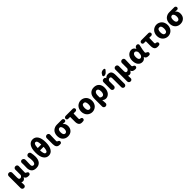

<svg xmlns="http://www.w3.org/2000/svg" viewBox="876 -3744 6881 6881"><g transform="rotate(-45 4316.5 -304.0)"><path d="M157.2 204.1Q122.1 204.1 97.2 179.2Q72.3 154.3 72.3 119.1V-482.4Q72.3 -517.6 97.2 -542.5Q122.1 -567.4 157.2 -567.4H164.1Q199.2 -567.4 224.1 -542.5Q249 -517.6 249 -482.4V-237.3Q249 -180.7 264.6 -158.2Q280.3 -135.7 315.4 -135.7Q366.2 -135.7 400.4 -197.3Q405.3 -206.1 405.3 -215.8V-482.4Q405.3 -517.6 430.2 -542.5Q455.1 -567.4 490.2 -567.4H500Q535.2 -567.4 559.6 -542Q582 -518.6 582 -485.4L572.3 -175.8Q572.3 -141.6 595.7 -132.8Q617.2 -124 629.9 -117.7Q642.6 -111.3 655.8 -98.6Q668.9 -85.9 671.9 -69.3Q672.9 -62.5 672.9 -55.7Q672.9 -33.2 661.1 -14.6Q646.5 9.8 618.2 13.7Q600.6 15.6 579.1 15.6Q456.1 15.6 425.8 -75.2Q424.8 -77.1 423.3 -77.1Q421.9 -77.1 421.9 -76.2Q402.3 -34.2 371.6 -12.2Q340.8 9.8 304.7 9.8Q266.6 9.8 246.1 -6.8Q244.1 -7.8 241.7 -6.8Q239.3 -5.9 239.3 -2.9Q240.2 65.4 244.1 119.1Q244.1 123 244.1 126Q244.1 156.2 223.6 178.7Q201.2 204.1 167 204.1Z M982.4 13.7Q858.4 13.7 798.3 -52.7Q738.3 -119.1 738.3 -231.4Q738.3 -257.8 740.2 -311.5Q742.2 -365.2 742.2 -391.6Q742.2 -441.4 739.3 -484.4Q739.3 -488.3 739.3 -491.2Q739.3 -520.5 758.8 -543.9Q781.2 -569.3 814.5 -569.3H816.4Q854.5 -569.3 882.3 -544.9Q910.2 -520.5 911.1 -484.4Q912.1 -460 912.1 -426.8Q912.1 -409.2 908.7 -333.5Q905.3 -257.8 905.3 -215.8Q905.3 -175.8 926.8 -152.8Q948.2 -129.9 982.4 -129.9Q1069.3 -129.9 1069.3 -292Q1069.3 -374 1052.7 -461.9Q1050.8 -471.7 1050.8 -480.5Q1050.8 -504.9 1064.5 -526.4Q1083 -555.7 1116.2 -563.5L1123 -564.5Q1132.8 -567.4 1142.6 -567.4Q1167 -567.4 1188.5 -553.7Q1218.8 -535.2 1225.6 -500Q1248 -393.6 1248 -299.8Q1248 -152.3 1179.7 -69.3Q1111.3 13.7 982.4 13.7Z M1699.2 -334Q1699.2 -337.9 1696.8 -340.8Q1694.3 -343.8 1690.4 -343.8H1529.3Q1525.4 -343.8 1522.9 -340.8Q1520.5 -337.9 1520.5 -334Q1524.4 -255.9 1537.6 -209Q1550.8 -162.1 1568.4 -146Q1585.9 -129.9 1610.4 -129.9Q1634.8 -129.9 1651.9 -146Q1668.9 -162.1 1682.1 -209Q1695.3 -255.9 1699.2 -334ZM1520.5 -470.7Q1520.5 -466.8 1522.9 -463.9Q1525.4 -460.9 1529.3 -460.9H1690.4Q1694.3 -460.9 1696.8 -463.9Q1699.2 -466.8 1699.2 -470.7Q1696.3 -531.2 1688.5 -571.8Q1680.7 -612.3 1668.5 -633.3Q1656.2 -654.3 1642.1 -662.1Q1627.9 -669.9 1610.4 -669.9Q1591.8 -669.9 1578.1 -662.1Q1564.5 -654.3 1551.8 -633.3Q1539.1 -612.3 1531.2 -571.8Q1523.4 -531.2 1520.5 -470.7ZM1347.7 -402.3Q1347.7 -606.4 1418 -710Q1488.3 -813.5 1609.9 -813.5Q1731.4 -813.5 1802.2 -709.5Q1873 -605.5 1873 -402.3Q1873 -199.2 1802.2 -92.8Q1731.4 13.7 1610.4 13.7Q1489.3 13.7 1418.5 -92.3Q1347.7 -198.2 1347.7 -402.3Z M2168 13.7Q2074.2 13.7 2036.6 -37.1Q1999 -87.9 1999 -184.6V-484.4Q1999 -519.5 2023.9 -544.4Q2048.8 -569.3 2084 -569.3H2093.8Q2128.9 -569.3 2152.3 -543.9Q2175.8 -520.5 2175.8 -488.3L2166 -177.7Q2166 -144.5 2184.6 -135.7Q2187.5 -133.8 2200.7 -127.4Q2213.9 -121.1 2217.8 -119.1Q2221.7 -117.2 2231.4 -110.8Q2241.2 -104.5 2245.6 -99.6Q2250 -94.7 2254.4 -87.4Q2258.8 -80.1 2260.7 -71.3Q2261.7 -64.5 2261.7 -57.6Q2261.7 -35.2 2250 -16.6Q2235.4 8.8 2207 11.7Q2189.5 13.7 2168 13.7Z M2586.9 13.7Q2469.7 13.7 2393.1 -63.5Q2316.4 -140.6 2316.4 -278.3Q2316.4 -348.6 2339.8 -405.8Q2363.3 -462.9 2402.8 -497.6Q2442.4 -532.2 2491.7 -550.8Q2541 -569.3 2595.7 -569.3H2850.6Q2880.9 -569.3 2902.3 -547.9Q2923.8 -526.4 2923.8 -496.1Q2923.8 -466.8 2901.4 -447.3Q2882.8 -430.7 2857.4 -430.7Q2854.5 -430.7 2850.6 -430.7Q2809.6 -434.6 2765.6 -436.5Q2763.7 -436.5 2763.7 -434.1Q2763.7 -431.6 2765.6 -430.7Q2805.7 -406.2 2828.1 -358.9Q2850.6 -311.5 2850.6 -249Q2850.6 -128.9 2777.3 -57.6Q2704.1 13.7 2586.9 13.7ZM2589.8 -129.9Q2632.8 -129.9 2657.2 -166Q2681.6 -202.1 2681.6 -267.6Q2681.6 -335.9 2656.7 -380.4Q2631.8 -424.8 2589.8 -424.8Q2498 -424.8 2498 -278.3Q2498 -207 2522 -168.5Q2545.9 -129.9 2589.8 -129.9Z M3294.9 13.7Q3207 13.7 3168.9 -38.6Q3130.9 -90.8 3130.9 -186.5V-419.9Q3130.9 -429.7 3121.1 -429.7H3031.2Q3003.9 -429.7 2984.9 -449.2Q2965.8 -468.8 2965.8 -496.1Q2965.8 -524.4 2984.9 -544.9Q3003.9 -565.4 3031.2 -567.4L3050.8 -569.3H3404.3Q3432.6 -569.3 3453.1 -548.8Q3473.6 -528.3 3473.6 -499.5Q3473.6 -470.7 3453.1 -450.2Q3432.6 -429.7 3404.3 -429.7H3314.5Q3304.7 -429.7 3303.7 -419.9Q3297.9 -292 3297.9 -179.7Q3297.9 -130.9 3339.8 -129.9Q3368.2 -129.9 3390.6 -114.3Q3413.1 -98.6 3418 -72.3Q3418.9 -65.4 3418.9 -58.6Q3418.9 -38.1 3407.2 -19.5Q3391.6 3.9 3363.3 8.8Q3329.1 13.7 3294.9 13.7Z M3543 -284.2Q3543 -352.5 3565.9 -410.2Q3588.9 -467.8 3627.4 -504.9Q3666 -542 3716.3 -562.5Q3766.6 -583 3821.3 -583Q3876 -583 3925.8 -562.5Q3975.6 -542 4014.2 -504.9Q4052.7 -467.8 4075.7 -410.2Q4098.6 -352.5 4098.6 -284.2Q4098.6 -215.8 4075.7 -158.7Q4052.7 -101.6 4014.2 -64.5Q3975.6 -27.3 3925.8 -6.8Q3876 13.7 3821.3 13.7Q3766.6 13.7 3716.3 -6.8Q3666 -27.3 3627.4 -64.5Q3588.9 -101.6 3565.9 -158.7Q3543 -215.8 3543 -284.2ZM3917 -284.2Q3917 -439.5 3820.8 -439.5Q3724.6 -439.5 3724.6 -284.2Q3724.6 -129.9 3820.8 -129.9Q3917 -129.9 3917 -284.2Z M4290 204.1Q4254.9 204.1 4230 179.2Q4205.1 154.3 4205.1 119.1V-268.6Q4205.1 -423.8 4279.8 -502.4Q4354.5 -581.1 4479.5 -581.1Q4604.5 -581.1 4676.3 -504.9Q4748 -428.7 4748 -292Q4748 -220.7 4728 -161.6Q4708 -102.5 4674.8 -64.5Q4641.6 -26.4 4599.1 -5.4Q4556.6 15.6 4511.7 15.6Q4428.7 15.6 4377.9 -39.1Q4377 -40 4374.5 -39.6Q4372.1 -39.1 4372.1 -36.1Q4380.9 109.4 4380.9 124Q4380.9 155.3 4358.4 178.7Q4334 204.1 4299.8 204.1ZM4468.8 -129.9Q4510.7 -129.9 4538.1 -168.9Q4565.4 -208 4565.4 -289.1Q4565.4 -436.5 4472.7 -436.5Q4427.7 -436.5 4399.9 -394.5Q4372.1 -352.5 4372.1 -285.2V-181.6Q4372.1 -171.9 4378.9 -165Q4416 -129.9 4468.8 -129.9Z M5026.4 -716.8Q5045.9 -751 5080.6 -770.5Q5115.2 -790 5154.3 -790H5192.4Q5216.8 -790 5227.5 -767.6Q5231.4 -758.8 5231.4 -751Q5231.4 -737.3 5221.7 -726.6L5163.1 -660.2Q5112.3 -602.5 5036.1 -602.5Q5010.7 -602.5 4998 -624Q4992.2 -635.7 4992.2 -646.5Q4992.2 -657.2 4998 -668ZM5173.8 -557.6Q5265.6 -557.6 5307.1 -503.9Q5348.6 -450.2 5348.6 -326.2V112.3Q5348.6 147.5 5324.2 171.9Q5299.8 196.3 5264.6 196.3Q5229.5 196.3 5205.1 171.9Q5180.7 147.5 5180.7 112.3V-321.3Q5180.7 -377.9 5166.5 -397.9Q5152.3 -418 5114.3 -418Q5083 -418 5055.7 -391.6Q5028.3 -365.2 5028.3 -336.9V-105.5Q5028.3 -70.3 5003.4 -45.4Q4978.5 -20.5 4943.4 -20.5H4941.4Q4906.2 -20.5 4881.3 -45.4Q4856.4 -70.3 4856.4 -105.5V-464.8Q4856.4 -499 4880.4 -522.9Q4904.3 -546.9 4938.5 -546.9H4971.7Q4992.2 -546.9 5007.3 -532.2Q5022.5 -517.6 5023.4 -497.1Q5023.4 -496.1 5024.9 -495.1Q5026.4 -494.1 5027.3 -495.1Q5088.9 -557.6 5173.8 -557.6Z M5560.5 204.1Q5525.4 204.1 5500.5 179.2Q5475.6 154.3 5475.6 119.1V-482.4Q5475.6 -517.6 5500.5 -542.5Q5525.4 -567.4 5560.5 -567.4H5567.4Q5602.5 -567.4 5627.4 -542.5Q5652.3 -517.6 5652.3 -482.4V-237.3Q5652.3 -180.7 5668 -158.2Q5683.6 -135.7 5718.8 -135.7Q5769.5 -135.7 5803.7 -197.3Q5808.6 -206.1 5808.6 -215.8V-482.4Q5808.6 -517.6 5833.5 -542.5Q5858.4 -567.4 5893.6 -567.4H5903.3Q5938.5 -567.4 5962.9 -542Q5985.4 -518.6 5985.4 -485.4L5975.6 -175.8Q5975.6 -141.6 5999 -132.8Q6020.5 -124 6033.2 -117.7Q6045.9 -111.3 6059.1 -98.6Q6072.3 -85.9 6075.2 -69.3Q6076.2 -62.5 6076.2 -55.7Q6076.2 -33.2 6064.5 -14.6Q6049.8 9.8 6021.5 13.7Q6003.9 15.6 5982.4 15.6Q5859.4 15.6 5829.1 -75.2Q5828.1 -77.1 5826.7 -77.1Q5825.2 -77.1 5825.2 -76.2Q5805.7 -34.2 5774.9 -12.2Q5744.1 9.8 5708 9.8Q5669.9 9.8 5649.4 -6.8Q5647.5 -7.8 5645 -6.8Q5642.6 -5.9 5642.6 -2.9Q5643.6 65.4 5647.5 119.1Q5647.5 123 5647.5 126Q5647.5 156.2 5627 178.7Q5604.5 204.1 5570.3 204.1Z M6355.5 13.7Q6251 13.7 6189 -65.4Q6127 -144.5 6127 -282.2Q6127 -350.6 6147.9 -408.2Q6168.9 -465.8 6203.6 -503.4Q6238.3 -541 6283.7 -562Q6329.1 -583 6378.9 -583Q6479.5 -583 6532.2 -475.6Q6533.2 -473.6 6535.2 -473.6Q6537.1 -473.6 6537.1 -475.6L6539.1 -485.4Q6545.9 -521.5 6574.2 -545.4Q6602.5 -569.3 6639.6 -569.3H6645.5Q6678.7 -569.3 6699.2 -543.9Q6713.9 -524.4 6713.9 -502.9Q6713.9 -495.1 6711.9 -486.3Q6656.2 -251 6656.2 -180.7Q6656.2 -144.5 6682.6 -134.8Q6704.1 -126 6716.8 -119.6Q6729.5 -113.3 6742.7 -100.6Q6755.9 -87.9 6758.8 -71.3Q6759.8 -64.5 6759.8 -57.6Q6759.8 -45.9 6755.9 -34.2Q6751 -15.6 6737.3 -2.9Q6723.6 9.8 6705.1 11.7Q6687.5 13.7 6667 13.7Q6605.5 13.7 6569.3 -6.8Q6533.2 -27.3 6516.6 -75.2Q6515.6 -78.1 6513.2 -78.1Q6510.7 -78.1 6509.8 -76.2Q6453.1 13.7 6355.5 13.7ZM6398.4 -131.8Q6434.6 -131.8 6463.9 -166Q6493.2 -200.2 6496.1 -248L6502 -335Q6502.9 -345.7 6499 -354.5Q6465.8 -438.5 6406.2 -438.5Q6366.2 -438.5 6337.4 -399.9Q6308.6 -361.3 6308.6 -285.2Q6308.6 -131.8 6398.4 -131.8Z M7130.9 13.7Q7043 13.7 7004.9 -38.6Q6966.8 -90.8 6966.8 -186.5V-419.9Q6966.8 -429.7 6957 -429.7H6867.2Q6839.8 -429.7 6820.8 -449.2Q6801.8 -468.8 6801.8 -496.1Q6801.8 -524.4 6820.8 -544.9Q6839.8 -565.4 6867.2 -567.4L6886.7 -569.3H7240.2Q7268.6 -569.3 7289.1 -548.8Q7309.6 -528.3 7309.6 -499.5Q7309.6 -470.7 7289.1 -450.2Q7268.6 -429.7 7240.2 -429.7H7150.4Q7140.6 -429.7 7139.6 -419.9Q7133.8 -292 7133.8 -179.7Q7133.8 -130.9 7175.8 -129.9Q7204.1 -129.9 7226.6 -114.3Q7249 -98.6 7253.9 -72.3Q7254.9 -65.4 7254.9 -58.6Q7254.9 -38.1 7243.2 -19.5Q7227.5 3.9 7199.2 8.8Q7165 13.7 7130.9 13.7Z M7378.9 -284.2Q7378.9 -352.5 7401.9 -410.2Q7424.8 -467.8 7463.4 -504.9Q7502 -542 7552.2 -562.5Q7602.5 -583 7657.2 -583Q7711.9 -583 7761.7 -562.5Q7811.5 -542 7850.1 -504.9Q7888.7 -467.8 7911.6 -410.2Q7934.6 -352.5 7934.6 -284.2Q7934.6 -215.8 7911.6 -158.7Q7888.7 -101.6 7850.1 -64.5Q7811.5 -27.3 7761.7 -6.8Q7711.9 13.7 7657.2 13.7Q7602.5 13.7 7552.2 -6.8Q7502 -27.3 7463.4 -64.5Q7424.8 -101.6 7401.9 -158.7Q7378.9 -215.8 7378.9 -284.2ZM7752.9 -284.2Q7752.9 -439.5 7656.7 -439.5Q7560.5 -439.5 7560.5 -284.2Q7560.5 -129.9 7656.7 -129.9Q7752.9 -129.9 7752.9 -284.2Z M8284.2 13.7Q8167 13.7 8090.3 -63.5Q8013.7 -140.6 8013.7 -278.3Q8013.7 -348.6 8037.1 -405.8Q8060.5 -462.9 8100.1 -497.6Q8139.6 -532.2 8189 -550.8Q8238.3 -569.3 8293 -569.3H8547.9Q8578.1 -569.3 8599.6 -547.9Q8621.1 -526.4 8621.1 -496.1Q8621.1 -466.8 8598.6 -447.3Q8580.1 -430.7 8554.7 -430.7Q8551.8 -430.7 8547.9 -430.7Q8506.8 -434.6 8462.9 -436.5Q8460.9 -436.5 8460.9 -434.1Q8460.9 -431.6 8462.9 -430.7Q8502.9 -406.2 8525.4 -358.9Q8547.9 -311.5 8547.9 -249Q8547.9 -128.9 8474.6 -57.6Q8401.4 13.7 8284.2 13.7ZM8287.1 -129.9Q8330.1 -129.9 8354.5 -166Q8378.9 -202.1 8378.9 -267.6Q8378.9 -335.9 8354 -380.4Q8329.1 -424.8 8287.1 -424.8Q8195.3 -424.8 8195.3 -278.3Q8195.3 -207 8219.2 -168.5Q8243.2 -129.9 8287.1 -129.9Z"/></g></svg>

Font: Gen Jyuu GothicX Heavy
Style: Bold
Weight: 900
Designer: [Source Han Sans]
Ryoko NISHIZUKA  (kana & ideographs); Paul D. Hunt (Latin, Greek & Cyrillic); Wenlong ZHANG  (bopomofo
Version: Version 1.002.20150607